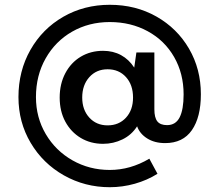

<svg xmlns="http://www.w3.org/2000/svg" viewBox="-20 -672 914 801"><path d="M57 -267Q57 -376 107 -464Q157 -552 244 -602Q331 -652 438 -652Q546 -652 632.5 -603Q719 -554 768.5 -469Q818 -384 818 -279Q818 -183 780.5 -129Q743 -75 669 -75Q625 -75 594 -94.5Q563 -114 552 -145Q529 -109 491 -90.5Q453 -72 410 -72Q358 -72 317 -96.5Q276 -121 252.5 -164.5Q229 -208 229 -265Q229 -322 252.5 -366.5Q276 -411 317 -435.5Q358 -460 410 -460Q452 -460 485 -442Q518 -424 540 -390L549 -453H624V-216Q624 -181 636.5 -165.5Q649 -150 677 -150Q713 -150 729.5 -182.5Q746 -215 746 -278Q746 -365 706.5 -434Q667 -503 596.5 -541.5Q526 -580 438 -580Q351 -580 281 -540Q211 -500 170.5 -428.5Q130 -357 130 -267Q130 -182 171 -112.5Q212 -43 282.5 -3Q353 37 438 37Q524 37 603 -10L637 53Q594 80 542.5 94.5Q491 109 438 109Q334 109 246.5 59.5Q159 10 108 -76Q57 -162 57 -267ZM535 -265Q535 -318 505.5 -350.5Q476 -383 429 -383Q382 -383 352.5 -350Q323 -317 323 -265Q323 -214 352.5 -181.5Q382 -149 429 -149Q476 -149 505.5 -181Q535 -213 535 -265Z"/></svg>

Font: Hanken Grotesk Medium
Style: Regular
Weight: 500
Designer: Alfredo Marco Pradil
Foundry: Hanken Design Co.
Version: Version 3.014